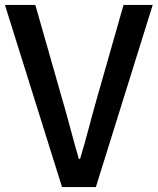

<svg xmlns="http://www.w3.org/2000/svg" viewBox="-22 -757 638 777"><path d="M229 0H366L596 -737H478L369 -355C345 -271 328 -199 302 -114H297C272 -199 255 -271 230 -355L121 -737H-2Z"/></svg>

Font: Noto Sans JP Medium
Style: Regular
Weight: 500
Designer: Ryoko NISHIZUKA  (kana, bopomofo & ideographs); Paul D. Hunt (Latin, Greek & Cyrillic); Sandoll Communications , Soo-you
Foundry: Adobe
Version: Version 2.002;hotconv 1.0.116;makeotfexe 2.5.65601